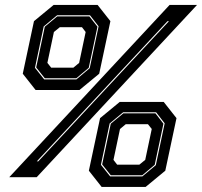

<svg xmlns="http://www.w3.org/2000/svg" viewBox="-20 -720 820 780"><path d="M17.5 0 669 -700H780.5L129 0ZM129.5 -64.5H135.5L666.5 -634H660.5ZM124.5 -354.5 72.5 -420.5 118 -634 198 -700H376.5L428.5 -634L383 -420.5L303 -354.5ZM159.5 -397.5H290.5L344.5 -443L380.5 -613L345.5 -658H212L157.5 -612.5L122 -444.5ZM162 -402 127 -446 162 -611.5 212.5 -653.5H343L376 -611.5L340.5 -444.5L290 -402ZM188 -445H278L301.5 -464.5L328 -590L313 -609.5H223L199 -590L172.5 -464.5ZM393 39.5 341 -26.5 386.5 -240 466.5 -306H645L697 -240L651.5 -26.5L571.5 39.5ZM427.5 -3.5H558.5L613 -49L649 -219L614 -264H480.5L425.5 -218.5L390 -50.5ZM430 -8 395 -52 430 -217.5 481 -259.5H611.5L644 -217.5L608.5 -50.5L558 -8ZM456 -51H546L570 -70.5L596.5 -196L581 -215.5H491L467.5 -196L441 -70.5Z"/></svg>

Font: Tourney ExtraBold
Style: Italic
Weight: 800
Italic angle: -12°
Version: Version 1.015